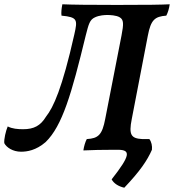

<svg xmlns="http://www.w3.org/2000/svg" viewBox="-50 -699 812 896"><path d="M496 -676C365 -676 286 -677 241 -679C237 -659 235 -640 237 -626C313 -619 312 -606 297 -539C240 -285 199 -198 165 -155C139 -112 108 -96 58 -96C33 -96 7 -98 -14 -109C-23 -88 -32 -49 -30 -31C-20 -11 10 9 48 9C76 9 118 3 163 -36C241 -112 284 -261 350 -533C364 -588 369 -607 393 -618C414 -628 439 -629 451 -629C462 -629 493 -628 509 -618C527 -607 528 -589 517 -533L441 -144C427 -70 409 -53 355 -50C348 -37 342 -17 339 3C376 1 431 0 479 0H505C559 2 559 26 471 138C481 157 503 171 530 177C604 99 637 50 659 0C661 -18 657 -37 647 -50H614C562 -53 550 -69 565 -144L640 -533C654 -606 672 -622 726 -626C734 -641 739 -659 742 -679C702 -677 646 -676 496 -676Z"/></svg>

Font: Vollkorn Semibold
Style: Italic
Weight: 600
Italic angle: -11°
Designer: Friedrich Althausen
Foundry: Friedrich Althausen
Version: Version 4.015;PS 004.015;hotconv 1.0.88;makeotf.lib2.5.64775